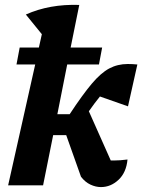

<svg xmlns="http://www.w3.org/2000/svg" viewBox="-20 -753 579 780"><path d="M13 0 123 -491H47L60 -560H138L150 -614L85 -694Q181 -737 302 -733L267 -560H395L382 -491H253L213 -289H263Q315 -368 352.5 -412.5Q390 -457 424 -475Q458 -493 499 -493Q518 -493 538 -491L500 -321L386 -361Q364 -334 341 -301L430 -101Q436 -101 443 -101Q455 -101 468.5 -102Q482 -103 498 -105Q493 -52 461.5 -22.5Q430 7 390 7Q369 7 347.5 -3Q326 -13 309 -35L249 -204H196L155 0Z"/></svg>

Font: Piazzolla
Style: Bold Italic
Weight: 700
Italic angle: -11.3°
Designer: Juan Pablo del Peral
Foundry: Huerta Tipografica
Version: Version 1.330